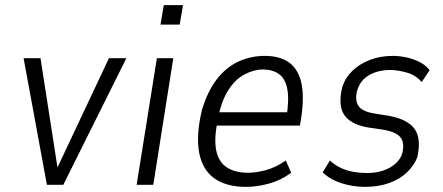

<svg xmlns="http://www.w3.org/2000/svg" viewBox="-20 -721 1727 749"><path d="M163 0 72 -494H138L205 -63H202L405 -494H473L227 0Z M606 -625 619 -701H694L681 -625ZM513 0 592 -494H656L578 0Z M940 8Q863 8 816.5 -25Q770 -58 757 -125Q744 -192 768 -293Q791 -368 827.5 -414Q864 -460 911.5 -481.5Q959 -503 1013 -503Q1069 -503 1105 -479Q1141 -455 1154.5 -402Q1168 -349 1155 -261L1150 -231H809L818 -283H1119L1097 -260Q1109 -334 1100.5 -375Q1092 -416 1067 -433Q1042 -450 1005 -450Q971 -450 934.5 -431Q898 -412 871 -370Q844 -328 830 -258L827 -240Q814 -170 825 -127.5Q836 -85 868 -66Q900 -47 948 -47Q977 -47 1016 -57Q1055 -67 1095 -95L1116 -47Q1075 -17 1028.5 -4.5Q982 8 940 8Z M1403 8Q1355 8 1310 -7Q1265 -22 1239 -49L1267 -95Q1286 -77 1309.5 -66Q1333 -55 1359.5 -50.5Q1386 -46 1411 -46Q1463 -46 1500.5 -67Q1538 -88 1549 -122Q1559 -162 1543.5 -183.5Q1528 -205 1481 -214L1414 -224Q1348 -236 1323 -272.5Q1298 -309 1315 -381Q1327 -418 1355 -445Q1383 -472 1423.5 -487.5Q1464 -503 1512 -503Q1538 -503 1566 -497Q1594 -491 1618 -478.5Q1642 -466 1656 -447L1625 -401Q1602 -428 1566.5 -438Q1531 -448 1502 -448Q1455 -448 1420 -428Q1385 -408 1373 -367Q1364 -330 1378 -308.5Q1392 -287 1436 -279L1498 -269Q1572 -255 1598 -217Q1624 -179 1608 -108Q1596 -76 1568 -49Q1540 -22 1498 -7Q1456 8 1403 8Z"/></svg>

Font: Nunito Sans 7pt Condensed Light
Style: Italic
Weight: 300
Width: 3
Italic angle: -9°
Designer: Vernon Adams
Foundry: Vernon Adams
Version: Version 3.101;gftools[0.9.27]